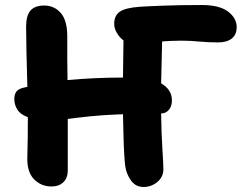

<svg xmlns="http://www.w3.org/2000/svg" viewBox="-20 -731 965 765"><path d="M185 12Q143 12 114.5 -18Q86 -48 89 -110Q90 -143 90.5 -182.5Q91 -222 91 -264Q61 -275 49 -294.5Q37 -314 37 -336Q37 -352 43.5 -363.5Q50 -375 71 -381Q80 -383 89 -385Q87 -457 85.5 -521.5Q84 -586 84 -624Q84 -669 101.5 -689Q119 -709 156 -709Q196 -709 222 -679.5Q248 -650 248 -586Q248 -542 248 -498Q248 -454 249 -412Q304 -417 359 -419.5Q414 -422 470 -422Q471 -497 472 -570Q456 -582 445.5 -600Q435 -618 435 -636Q435 -669 457.5 -684.5Q480 -700 537 -704Q566 -706 630.5 -708.5Q695 -711 784 -711Q854 -711 888.5 -685Q923 -659 923 -623Q923 -593 903.5 -577.5Q884 -562 849 -562Q810 -562 773.5 -565.5Q737 -569 701 -569Q679 -569 660.5 -568Q642 -567 626 -566Q625 -529 624 -484.5Q623 -440 622 -399Q665 -374 665 -331Q665 -308 653 -293.5Q641 -279 622 -279Q623 -199 627 -138Q631 -77 631 -57Q631 -26 607 -6Q583 14 552 14Q521 14 502.5 -11Q484 -36 479 -69Q477 -83 475 -116Q473 -149 472 -191.5Q471 -234 470 -276Q391 -273 338.5 -267.5Q286 -262 250 -257Q250 -200 250 -148Q250 -96 250 -52Q250 -22 232.5 -5Q215 12 185 12Z"/></svg>

Font: Shantell Sans Normal
Style: Bold
Weight: 700
Designer: Stephen Nixon, Anya Danilova, Shantell Martin
Foundry: Arrow Type
Version: Version 1.009;[a7da0bfa3]